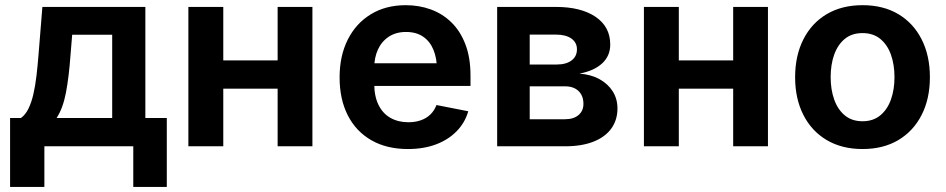

<svg xmlns="http://www.w3.org/2000/svg" viewBox="-20 -573 3704 752"><path d="M19.5 159.2V-110.8H62Q79.6 -123.5 91.3 -147.2Q103 -170.9 110.6 -203.6Q118.2 -236.3 122.8 -275.9Q127.4 -315.4 130.9 -358.9L146 -545.9H549.3V-110.8H633.3V159.2H502V0H153.8V159.2ZM201.7 -110.8H419.4V-437H262.7L256.3 -358.9Q250 -271.5 238.3 -210.2Q226.6 -148.9 201.7 -110.8Z M1104.5 -336.4V-225.6H816.9V-336.4ZM854.5 -545.9V0H717.8V-545.9ZM1203.6 -545.9V0H1067.4V-545.9Z M1577.6 10.7Q1494.6 10.7 1434.6 -23.7Q1374.5 -58.1 1342.3 -121.1Q1310.1 -184.1 1310.1 -270Q1310.1 -354 1342 -417.7Q1374 -481.4 1432.4 -517.1Q1490.7 -552.7 1569.3 -552.7Q1621.6 -552.7 1667.2 -536.1Q1712.9 -519.5 1747.8 -485.6Q1782.7 -451.7 1802.7 -399.7Q1822.8 -347.7 1822.8 -276.4V-236.3H1370.1V-325.2H1755.4L1691.4 -300.3Q1691.4 -344.7 1677.7 -377.9Q1664.1 -411.1 1637.2 -429.4Q1610.4 -447.8 1570.3 -447.8Q1530.8 -447.8 1502.7 -429.2Q1474.6 -410.6 1460.2 -378.9Q1445.8 -347.2 1445.8 -308.1V-245.6Q1445.8 -196.3 1462.4 -162.4Q1479 -128.4 1509.3 -111.3Q1539.6 -94.2 1579.6 -94.2Q1606 -94.2 1627.9 -101.8Q1649.9 -109.4 1665.5 -124.5Q1681.2 -139.6 1689.5 -161.6L1814 -137.2Q1801.3 -92.8 1768.8 -59.3Q1736.3 -25.9 1688 -7.6Q1639.6 10.7 1577.6 10.7Z M1927.2 0V-545.9H2157.2Q2255.4 -545.9 2312.7 -507.1Q2370.1 -468.3 2370.1 -398.4Q2370.1 -354 2338.4 -324.7Q2306.6 -295.4 2249.5 -284.7Q2294.9 -281.2 2328.1 -262.9Q2361.3 -244.6 2379.9 -215.1Q2398.4 -185.5 2398.4 -148.4Q2398.4 -103 2374.3 -69.6Q2350.1 -36.1 2304.2 -18.1Q2258.3 0 2192.9 0ZM2054.7 -106H2192.9Q2226.6 -106 2245.8 -122.3Q2265.1 -138.7 2265.1 -166Q2265.1 -198.2 2245.8 -216.6Q2226.6 -234.9 2192.9 -234.9H2054.7ZM2054.7 -320.3H2160.2Q2197.3 -320.3 2218.5 -336.2Q2239.7 -352.1 2239.7 -379.9Q2239.7 -406.7 2217.8 -422.1Q2195.8 -437.5 2157.2 -437.5H2054.7Z M2888.7 -336.4V-225.6H2601.1V-336.4ZM2638.7 -545.9V0H2502V-545.9ZM2987.8 -545.9V0H2851.6V-545.9Z M3358.4 10.7Q3277.3 10.7 3218 -24.4Q3158.7 -59.6 3126.5 -123Q3094.2 -186.5 3094.2 -270.5Q3094.2 -355 3126.5 -418.7Q3158.7 -482.4 3218 -517.6Q3277.3 -552.7 3358.4 -552.7Q3439.5 -552.7 3498.5 -517.6Q3557.6 -482.4 3589.8 -418.7Q3622.1 -355 3622.1 -270.5Q3622.1 -186.5 3589.8 -123Q3557.6 -59.6 3498.5 -24.4Q3439.5 10.7 3358.4 10.7ZM3358.4 -98.1Q3399.9 -98.1 3427.7 -121.1Q3455.6 -144 3469.5 -183.1Q3483.4 -222.2 3483.4 -271Q3483.4 -319.8 3469.5 -358.9Q3455.6 -397.9 3427.7 -420.7Q3399.9 -443.4 3358.4 -443.4Q3316.4 -443.4 3288.8 -420.7Q3261.2 -397.9 3247.3 -359.1Q3233.4 -320.3 3233.4 -271Q3233.4 -222.2 3247.3 -183.1Q3261.2 -144 3288.8 -121.1Q3316.4 -98.1 3358.4 -98.1Z"/></svg>

Font: Inter
Style: 650
Weight: 650
Designer: Rasmus Andersson
Foundry: rsms
Version: Version 4.001;git-66647c0bb